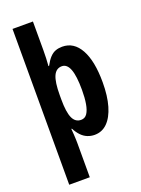

<svg xmlns="http://www.w3.org/2000/svg" viewBox="-182 -839 852 1158"><g transform="rotate(-20 244.0 -260.0)"><path d="M454 -272Q454 -184 435.5 -121Q417 -58 383 -24Q349 10 301 10Q277 10 255 1Q233 -8 215.5 -26.5Q198 -45 184 -72H180Q182 -51 183 -33.5Q184 -16 184.5 -2.5Q185 11 185 21V240H53V-760H184V-575Q184 -550 183 -525Q182 -500 180 -475H184Q201 -507 218 -525Q235 -543 254.5 -550Q274 -557 297 -557Q372 -557 413 -482.5Q454 -408 454 -272ZM321 -271Q321 -361 304.5 -404Q288 -447 255 -447Q218 -447 201 -409Q184 -371 184 -287V-260Q184 -178 201 -140.5Q218 -103 255 -103Q280 -103 294 -124Q308 -145 314.5 -182.5Q321 -220 321 -271Z"/></g></svg>

Font: Noto Sans Display ExtraCondensed
Style: Bold
Weight: 700
Width: 2
Designer: Monotype Design Team
Foundry: Monotype Imaging Inc.
Version: Version 2.003